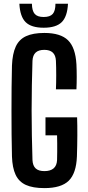

<svg xmlns="http://www.w3.org/2000/svg" viewBox="-20 -982 461 1011"><path d="M214 8.5Q153 8.5 116.2 -8.2Q79.5 -25 62.2 -61.8Q45 -98.5 43 -158Q41.5 -213 41 -274.2Q40.5 -335.5 40.5 -398.2Q40.5 -461 41 -521.8Q41.5 -582.5 43 -637Q45.5 -699 63 -736.8Q80.5 -774.5 117.2 -791.5Q154 -808.5 213.5 -808.5Q299 -808.5 338.2 -770Q377.5 -731.5 382.5 -643Q384 -612 384 -577.2Q384 -542.5 382.5 -511.5H274.5Q276 -545.5 276 -586.8Q276 -628 274.5 -662Q273 -691 257.8 -705.2Q242.5 -719.5 213.5 -719.5Q183 -719.5 167.8 -705.2Q152.5 -691 151 -662Q149 -599.5 147.8 -533.5Q146.5 -467.5 146.5 -400.5Q146.5 -333.5 147.8 -267.5Q149 -201.5 151 -139Q152.5 -109.5 167.8 -95.2Q183 -81 214 -81Q245 -81 262 -95.2Q279 -109.5 280.5 -139Q281 -158 281.2 -181.2Q281.5 -204.5 281.2 -227.2Q281 -250 280.5 -269.5H219.5V-364H386Q387.5 -322 387.2 -269Q387 -216 385 -158Q381.5 -69 341.8 -30.2Q302 8.5 214 8.5ZM210 -836Q145 -836 115.2 -865.2Q85.5 -894.5 82 -962.5H148Q148.5 -925 162.8 -908.8Q177 -892.5 210 -892.5Q243.5 -892.5 257.8 -908.8Q272 -925 272 -962.5H338Q334.5 -894.5 304.8 -865.2Q275 -836 210 -836Z"/></svg>

Font: Big Shoulders Display Thin
Style: Bold
Weight: 700
Version: Version 2.002